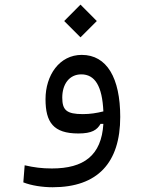

<svg xmlns="http://www.w3.org/2000/svg" viewBox="-20 -579 626 828"><path d="M207 228.5C400.9 228.5 498.5 123 498.5 -74.7C498.5 -242.7 440.9 -342.3 332.5 -342.3C235.8 -342.3 176.3 -253.9 176.3 -151.4C176.3 -51.8 210 -3.4 317.9 -3.4C377 -3.4 398.9 -19 413.6 -44.9H425.8C417.5 91.8 341.3 147.5 203.6 147.5C160.6 147.5 127 143.1 86.4 133.8L80.6 207.5C115.2 221.2 163.1 228.5 207 228.5ZM425.8 -98.6C396 -91.3 369.1 -86.9 337.4 -86.9C267.1 -86.9 248.5 -104 248.5 -158.2C248.5 -215.8 278.8 -258.3 330.6 -258.3C389.6 -258.3 420.9 -207.5 425.8 -98.6ZM327.1 -418 397.5 -488.3 327.1 -559.1 256.8 -488.3Z"/></svg>

Font: Cascadia Code SemiLight
Style: Regular
Weight: 350
Monospace: yes
Designer: Aaron Bell
Foundry: Saja Typeworks
Version: Version 2404.023